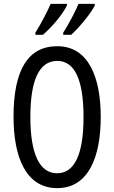

<svg xmlns="http://www.w3.org/2000/svg" viewBox="-20 -963 590 993"><path d="M470 -943H386C374 -913 336 -838 307 -794V-783H348C386 -817 448 -890 470 -934ZM326 -943H242C228 -910 193 -841 163 -794V-783H202C250 -824 303 -888 326 -934ZM501 -358C501 -563 438 -724 276 -724C126 -724 50 -603 50 -359C50 -156 111 10 276 10C438 10 501 -152 501 -358ZM137 -358C137 -549 183 -648 276 -648C366 -648 412 -551 412 -358C412 -163 365 -67 275 -67C185 -67 137 -166 137 -358Z"/></svg>

Font: Noto Sans UI Condensed
Style: Regular
Weight: 400
Width: 3
Designer: Monotype Design Team
Foundry: Monotype Imaging Inc.
Version: Version 1.901